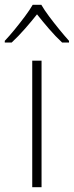

<svg xmlns="http://www.w3.org/2000/svg" viewBox="-46 -784 309 804"><path d="M128 0H89V-530H128ZM127 -764Q139 -743 159.5 -715.5Q180 -688 202.5 -660.5Q225 -633 243 -613V-606H214Q187 -631 159 -663.5Q131 -696 109 -724Q87 -696 58.5 -663.5Q30 -631 3 -606H-26V-613Q-7 -633 15.5 -660.5Q38 -688 58.5 -715.5Q79 -743 91 -764Z"/></svg>

Font: Noto Sans Kannada ExtraLight
Style: Regular
Weight: 200
Designer: Jelle Bosma - Monotype Design Team
Foundry: Monotype Imaging Inc.
Version: Version 2.005; ttfautohint (v1.8.4.7-5d5b)